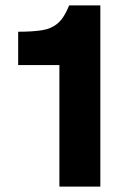

<svg xmlns="http://www.w3.org/2000/svg" viewBox="-20 -688 488 708"><path d="M199 0V-448H47V-571Q100 -571 135 -576.5Q170 -582 193.5 -602.5Q217 -623 235 -668H350V0Z"/></svg>

Font: Atkinson Hyperlegible
Style: Bold
Weight: 700
Designer: Elliott Scott, Megan Eiswerth, Linus Boman, Theodore Petrosky
Foundry: Braille Institute
Version: Version 1.006; ttfautohint (v1.8.3)